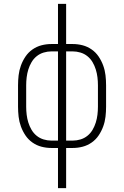

<svg xmlns="http://www.w3.org/2000/svg" viewBox="-20 -755 640 990"><path d="M279 215V8H245Q219 8 194 1.5Q169 -5 147.5 -20Q126 -35 111.5 -56.5Q97 -78 88 -102.5Q79 -127 76 -153Q73 -179 73 -205V-315Q73 -341 76 -367Q79 -393 88 -417.5Q97 -442 111.5 -463.5Q126 -485 147.5 -500Q169 -515 194 -521.5Q219 -528 245 -528H279V-735H321V-528H355Q381 -528 406 -521.5Q431 -515 452.5 -500Q474 -485 488.5 -463.5Q503 -442 512 -417.5Q521 -393 524 -367Q527 -341 527 -315V-205Q527 -179 524 -153Q521 -127 512 -102.5Q503 -78 488.5 -56.5Q474 -35 452.5 -20Q431 -5 406 1.5Q381 8 355 8H321V215ZM279 -30V-490H245Q225 -490 205 -484Q185 -478 169 -465Q153 -452 142.5 -434Q132 -416 126 -396.5Q120 -377 117.5 -356.5Q115 -336 115 -315V-205Q115 -184 117.5 -163.5Q120 -143 126 -123.5Q132 -104 142.5 -86Q153 -68 169 -55Q185 -42 205 -36Q225 -30 245 -30ZM321 -30H355Q375 -30 395 -36Q415 -42 431 -55Q447 -68 457.5 -86Q468 -104 474 -123.5Q480 -143 482.5 -163.5Q485 -184 485 -205V-315Q485 -336 482.5 -356.5Q480 -377 474 -396.5Q468 -416 457.5 -434Q447 -452 431 -465Q415 -478 395 -484Q375 -490 355 -490H321Z"/></svg>

Font: Iosevka SS04 XLt Ex
Style: Regular
Weight: 200
Width: 7
Monospace: yes
Designer: Belleve Invis
Foundry: Belleve Invis
Version: Version 19.0.0; ttfautohint (v1.8.4)